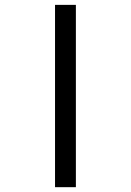

<svg xmlns="http://www.w3.org/2000/svg" viewBox="-20 -776 540 792"><path d="M207 -3.9V-755.9H293V-3.9Z"/></svg>

Font: Kosugi
Style: Regular
Weight: 400
Version: Version 4.002